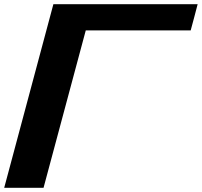

<svg xmlns="http://www.w3.org/2000/svg" viewBox="-20 -895 962 915"><path d="M0 0H187.5L388.7 -750H888.7Q894.5 -770.5 905.5 -812.5Q916.5 -854.5 921.9 -875H234.4Q195.3 -729 117.2 -437.5Q39.1 -146 0 0Z"/></svg>

Font: Faithful 32x
Style: SemiboldOblique
Weight: 400
Foundry: Faithful Resource Pack
Version: Version 1.0; January 27, 2023